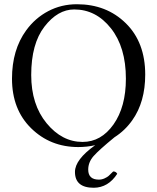

<svg xmlns="http://www.w3.org/2000/svg" viewBox="-20 -678 735 898"><path d="M528.3 134.8Q486.3 199.7 418.5 200.2Q330.6 200.2 330.6 126Q330.6 68.4 425.3 1Q387.2 9.8 346.2 9.8Q215.3 9.8 125.7 -78.1Q36.1 -166 36.1 -310.1Q36.1 -444.8 102.5 -536.1Q144.5 -593.8 205.8 -626Q267.1 -658.2 339.8 -658.2Q478 -658.2 568.6 -569.1Q659.2 -480 659.2 -329.1Q659.2 -201.2 599.1 -116.2Q564.9 -67.4 515.6 -36.1Q442.9 23.4 417.7 52Q392.6 80.6 392.6 115.2Q392.6 162.1 442.4 162.1Q456.1 162.1 468.5 156.5Q481 150.9 488.3 144.5Q495.6 138.2 509.3 124Q522 123.5 528.3 134.8ZM327.1 -633.8Q250 -633.8 188 -553.5Q126 -473.1 126 -327.1Q126 -189 198 -101.6Q270 -14.2 366.2 -14.2Q453.1 -14.2 511 -96.2Q568.8 -178.2 568.8 -310.1Q568.8 -457 499 -545.4Q429.2 -633.8 327.1 -633.8Z"/></svg>

Font: Linux Libertine Display
Style: Regular
Weight: 400
Designer: Philipp H. Poll
Foundry: Philipp H. Poll
Version: Version 5.0.9